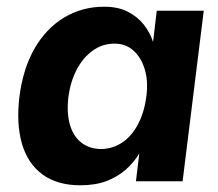

<svg xmlns="http://www.w3.org/2000/svg" viewBox="-20 -540 650 572"><path d="M219 12Q151 12 107 -20Q63 -52 45.5 -111.5Q28 -171 38 -253Q49 -337 83.5 -396.5Q118 -456 171.5 -488Q225 -520 290 -520Q332 -520 361 -505Q390 -490 408.5 -466.5Q427 -443 436 -415L447 -508H587L524 0H385L395 -83Q379 -56 354.5 -34.5Q330 -13 297 -0.5Q264 12 219 12ZM283 -96Q317 -97 345 -116Q373 -135 391.5 -170.5Q410 -206 416 -253Q422 -297 411.5 -332.5Q401 -368 378 -389Q355 -410 321 -410Q285 -410 256 -389Q227 -368 208.5 -332.5Q190 -297 184 -253Q178 -205 188 -169.5Q198 -134 222.5 -115Q247 -96 283 -96Z"/></svg>

Font: Inclusive Sans
Style: Italic
Weight: 400
Italic angle: -7°
Designer: Olivia King
Foundry: Olivia King
Version: Version 2.004